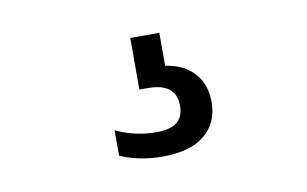

<svg xmlns="http://www.w3.org/2000/svg" viewBox="-39 -73 557 348"><g transform="rotate(-10 239.5 101.0)"><path d="M341 130Q341 168 314.5 190Q288 212 236 212Q215 212 195 208Q175 204 159 196.5V150Q194 166.5 233.5 166.5Q259 166.5 271.2 156.8Q283.5 147 283.5 126.5Q283.5 85 232 85H216V-10H269.5V50.5Q304 56 322.5 76.8Q341 97.5 341 130Z"/></g></svg>

Font: Encode Sans Condensed Medium
Style: Regular
Weight: 500
Width: 3
Designer: Multiple Designers
Foundry: Impallari Type
Version: Version 2.000